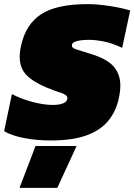

<svg xmlns="http://www.w3.org/2000/svg" viewBox="-49 -674 654 935"><path d="M198 10Q130 10 69.5 -1.5Q9 -13 -29 -35L9 -216Q52 -193 107.5 -178Q163 -163 209 -163Q241 -163 260 -171.5Q279 -180 279 -196Q279 -212 250 -221Q221 -230 175 -249Q111 -276 79 -309.5Q47 -343 47 -397Q47 -424 54 -453Q76 -555 151 -604.5Q226 -654 380 -654Q412 -654 450 -649.5Q488 -645 524 -638Q560 -631 585 -623L546 -441Q497 -464 456.5 -472Q416 -480 384 -480Q366 -480 347 -478Q328 -476 314.5 -470Q301 -464 301 -452Q301 -440 322.5 -433.5Q344 -427 388 -413Q472 -388 504.5 -350Q537 -312 537 -258Q537 -243 535 -227Q533 -211 529 -193Q516 -132 478.5 -86Q441 -40 373 -15Q305 10 198 10ZM46 241 124 37H324L230 241Z"/></svg>

Font: Kanit Black
Style: Italic
Weight: 900
Italic angle: -12°
Designer: Katatrad Team
Foundry: CadsonDemak
Version: Version 2.000; ttfautohint (v1.8.3)